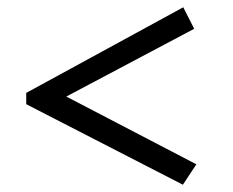

<svg xmlns="http://www.w3.org/2000/svg" viewBox="-20 -610 640 527"><path d="M52 -324V-355L483 -590L513 -531L162 -345L519 -159L482 -103Z"/></svg>

Font: PT Serif Caption
Style: Regular
Weight: 400
Designer: A.Korolkova, O.Umpeleva, V.Yefimov
Foundry: ParaType Ltd
Version: Version 1.000W OFL